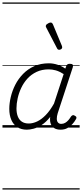

<svg xmlns="http://www.w3.org/2000/svg" viewBox="-20 -1030 663 1550"><path d="M197 17Q152 17 120 -3.5Q88 -24 71.5 -62Q55 -100 55 -151Q55 -196 67 -247Q79 -298 103.5 -346Q128 -394 166.5 -433.5Q205 -473 257 -496Q309 -519 375 -519Q409 -519 444.5 -507.5Q480 -496 507 -476L514 -494Q518 -506 524.5 -510.5Q531 -515 544 -515Q563 -515 567 -507.5Q571 -500 568 -488L446 -116Q438 -90 438.5 -70.5Q439 -51 448.5 -40.5Q458 -30 474 -30Q492 -30 506.5 -38.5Q521 -47 532.5 -60.5Q544 -74 553 -89Q557 -95 565 -99Q573 -103 584 -96Q596 -90 597 -82Q598 -74 592 -66Q581 -46 563.5 -27Q546 -8 523 4.5Q500 17 468 17Q447 17 431 11Q415 5 404 -7Q393 -19 388 -35Q383 -51 384 -72Q384 -76 384.5 -80Q385 -84 386 -87Q352 -44 317 -21.5Q282 1 251 9Q220 17 197 17ZM113 -155Q113 -118 123.5 -90.5Q134 -63 156 -48Q178 -33 212 -33Q245 -33 280 -49.5Q315 -66 349.5 -101.5Q384 -137 416 -194L494 -432Q459 -454 430 -462Q401 -470 373 -470Q318 -470 275 -449.5Q232 -429 201.5 -395.5Q171 -362 151.5 -320.5Q132 -279 122.5 -236Q113 -193 113 -155ZM457 -628Q453 -628 449 -630Q445 -632 441 -639L353 -808Q351 -812 350 -815Q349 -818 350 -822Q351 -829 358 -834.5Q365 -840 373.5 -844Q382 -848 390 -848Q401 -848 408 -832L480 -659Q481 -655 481.5 -652Q482 -649 482 -646Q481 -637 472.5 -632.5Q464 -628 457 -628ZM0 490H623V500H0ZM0 -20H623V0H0ZM0 -505H623V-500H0ZM0 -1010H623V-1000H0Z"/></svg>

Font: Playwrite RO Guides
Style: Regular
Weight: 400
Designer: Veronika Burian, José Scaglione
Foundry: TypeTogether
Version: Version 1.003